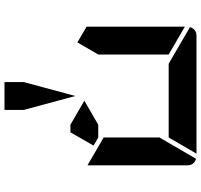

<svg xmlns="http://www.w3.org/2000/svg" viewBox="-40 -1000 896 856"><g transform="rotate(90 408.0 -572.0)"><path d="M629 -541 570 -438H536L429 -500L536 -562H593ZM169 -469 99 -510V-948L223 -876V-698V-590V-562ZM264 -876 101 -971Q110 -1000 140 -1000H346H470H665L593 -876H554H470H346ZM688 -998Q717 -989 717 -959V-514L593 -586V-698V-835ZM470 -230V-144H346V-230L408 -460Z"/></g></svg>

Font: DSEG14 Modern
Style: Bold
Weight: 700
Designer: Keshikan(Twitter:@keshinomi_88pro)
Version: Version 0.46